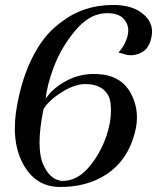

<svg xmlns="http://www.w3.org/2000/svg" viewBox="-20 -722 638 760"><path d="M580 -577Q571 -529 538.5 -513.5Q506 -498 478 -506L449 -514Q477 -545 485.5 -582.5Q494 -620 470 -647Q446 -674 389 -669Q329 -663 275.5 -598Q222 -533 194 -459.5Q166 -386 161 -331Q187 -372 242.5 -402Q298 -432 364 -429Q459 -425 498 -352.5Q537 -280 513 -194Q485 -88 404.5 -34Q324 20 213 18Q118 16 69.5 -76.5Q21 -169 49 -313Q69 -416 107 -492Q145 -568 193.5 -611Q242 -654 291.5 -675.5Q341 -697 396 -701Q491 -709 541 -671Q591 -633 580 -577ZM402 -186Q413 -220 417 -251Q421 -282 417.5 -314Q414 -346 390.5 -366.5Q367 -387 326 -389Q281 -392 227.5 -359Q174 -326 152 -290Q136 -209 136.5 -155.5Q137 -102 150.5 -72Q164 -42 179.5 -27.5Q195 -13 208 -10L221 -6Q281 -3 328.5 -56.5Q376 -110 402 -186Z"/></svg>

Font: GFS Artemisia
Style: Italic
Weight: 400
Italic angle: -12°
Designer: Takis Katsoulidis and George D. Matthiopoulos
Foundry: George Matthiopoulos and Takis Katsoulidis
Version: Version 1.0